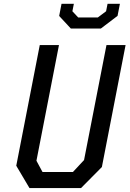

<svg xmlns="http://www.w3.org/2000/svg" viewBox="-20 -960 661 980"><path d="M130.5 0H393.5L500 -107.5L621 -730H523.5L409 -143L352 -82H197L166 -139.5L281 -730H183L63 -114ZM282 -878.5 341.5 -814.5H495L580 -879L592 -940.5H529L521.5 -902.5L479.5 -871H379L349.5 -902.5L357 -940.5H294Z"/></svg>

Font: Monaspace Krypton
Style: Italic
Weight: 400
Italic angle: -11°
Designer: Riley Cran & the Lettermatic Team
Foundry: Lettermatic
Version: Version 1.101 (Monaspace Krypton)